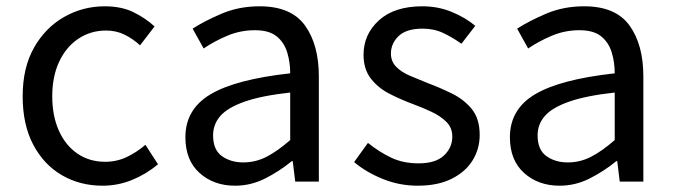

<svg xmlns="http://www.w3.org/2000/svg" viewBox="-20 -577 2144 610"><path d="M306 13Q234 13 176.5 -20.5Q119 -54 85.5 -117.5Q52 -181 52 -271Q52 -362 88 -425.5Q124 -489 183.5 -523Q243 -557 313 -557Q366 -557 404.5 -538Q443 -519 471 -493L425 -433Q402 -454 375.5 -467Q349 -480 317 -480Q268 -480 229 -454Q190 -428 168 -381Q146 -334 146 -271Q146 -209 167 -162Q188 -115 226 -89Q264 -63 314 -63Q352 -63 384.5 -79Q417 -95 442 -117L482 -55Q445 -24 400 -5.5Q355 13 306 13Z M727 13Q659 13 614 -27.5Q569 -68 569 -141Q569 -230 649 -277.5Q729 -325 902 -344Q902 -379 892.5 -410.5Q883 -442 859 -461.5Q835 -481 790 -481Q743 -481 701 -463Q659 -445 627 -423L592 -486Q629 -510 684 -533.5Q739 -557 805 -557Q905 -557 949 -496Q993 -435 993 -334V0H918L910 -65H907Q868 -33 822.5 -10Q777 13 727 13ZM753 -61Q792 -61 827 -79Q862 -97 902 -132V-283Q811 -273 757 -254Q703 -235 680 -208.5Q657 -182 657 -147Q657 -101 685 -81Q713 -61 753 -61Z M1307 13Q1249 13 1196 -8.5Q1143 -30 1105 -62L1149 -123Q1185 -94 1223 -76Q1261 -58 1310 -58Q1364 -58 1390.5 -83Q1417 -108 1417 -143Q1417 -171 1398.5 -189.5Q1380 -208 1351.5 -221.5Q1323 -235 1293 -246Q1255 -260 1218.5 -278.5Q1182 -297 1158.5 -327Q1135 -357 1135 -403Q1135 -468 1184 -512.5Q1233 -557 1322 -557Q1372 -557 1415.5 -539Q1459 -521 1490 -495L1446 -438Q1418 -458 1388.5 -472Q1359 -486 1323 -486Q1271 -486 1246.5 -462.5Q1222 -439 1222 -407Q1222 -382 1238.5 -365Q1255 -348 1282 -336.5Q1309 -325 1339 -313Q1379 -298 1416.5 -279.5Q1454 -261 1479 -230.5Q1504 -200 1504 -148Q1504 -104 1481.5 -67.5Q1459 -31 1415 -9Q1371 13 1307 13Z M1758 13Q1690 13 1645 -27.5Q1600 -68 1600 -141Q1600 -230 1680 -277.5Q1760 -325 1933 -344Q1933 -379 1923.5 -410.5Q1914 -442 1890 -461.5Q1866 -481 1821 -481Q1774 -481 1732 -463Q1690 -445 1658 -423L1623 -486Q1660 -510 1715 -533.5Q1770 -557 1836 -557Q1936 -557 1980 -496Q2024 -435 2024 -334V0H1949L1941 -65H1938Q1899 -33 1853.5 -10Q1808 13 1758 13ZM1784 -61Q1823 -61 1858 -79Q1893 -97 1933 -132V-283Q1842 -273 1788 -254Q1734 -235 1711 -208.5Q1688 -182 1688 -147Q1688 -101 1716 -81Q1744 -61 1784 -61Z"/></svg>

Font: Chocolate Classical Sans
Style: Regular
Weight: 400
Designer: 田海東、宇文滿月
Foundry: Moonlit Owen
Version: Version 1.001